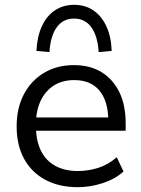

<svg xmlns="http://www.w3.org/2000/svg" viewBox="-20 -767 586 796"><path d="M303 9Q225 9 168 -21.5Q111 -52 80 -108.5Q49 -165 49 -243Q49 -319 79 -376Q109 -433 162.5 -465Q216 -497 286 -497Q354 -497 401.5 -467.5Q449 -438 475 -384.5Q501 -331 501 -255V-225H112V-280H446L429 -266Q429 -346 393 -390.5Q357 -435 288 -435Q238 -435 202.5 -412Q167 -389 148 -348Q129 -307 129 -252V-245Q129 -184 149.5 -142.5Q170 -101 209 -79.5Q248 -58 303 -58Q346 -58 387 -71Q428 -84 464 -115L492 -56Q458 -25 406.5 -8Q355 9 303 9ZM185 -551 131 -556Q134 -615 153.5 -658Q173 -701 207.5 -724Q242 -747 287 -747Q333 -747 367 -724Q401 -701 421 -658Q441 -615 443 -556L389 -551Q385 -617 359 -653.5Q333 -690 287 -690Q241 -690 215 -653.5Q189 -617 185 -551Z"/></svg>

Font: Nunito Sans 11pt
Style: Regular
Weight: 400
Version: Version 3.101;gftools[0.9.27]